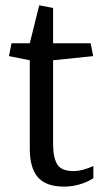

<svg xmlns="http://www.w3.org/2000/svg" viewBox="-20 -693 402 724"><path d="M321.8 -529.8 331.5 -481.4 180.2 -465.8V-150.9Q180.2 -99.1 195.6 -73.5Q210.9 -47.9 257.8 -47.9Q273.4 -47.9 292.5 -52.7Q311.5 -57.6 332 -66.9V-21Q309.6 -6.3 280.5 2.2Q251.5 10.7 222.2 10.7Q153.8 10.7 123 -24.4Q92.3 -59.6 92.3 -131.8V-465.8L13.7 -481.4L23.4 -529.8H92.3L127.9 -672.9L180.2 -663.1V-529.8Z"/></svg>

Font: Noticia Text
Style: Regular
Weight: 400
Designer: JM Sole
Foundry: JM Sole
Version: Version 1.003